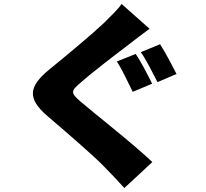

<svg xmlns="http://www.w3.org/2000/svg" viewBox="-20 -856 1040 968"><path d="M664 -584 569 -546C596 -506 628 -435 649 -393L747 -434C729 -470 691 -546 664 -584ZM787 -633 690 -593C718 -554 752 -484 774 -442L870 -483C852 -518 813 -594 787 -633ZM734 -711 593 -836C575 -809 538 -774 505 -741C437 -677 309 -571 229 -506C123 -419 117 -359 219 -271C310 -193 454 -70 509 -12C541 21 575 56 607 92L748 -39C648 -134 452 -287 386 -344C337 -387 335 -396 385 -438C447 -493 573 -589 635 -636C663 -658 697 -684 734 -711Z"/></svg>

Font: Noto Sans CJK TC Black
Style: Regular
Weight: 900
Designer: Ryoko NISHIZUKA 西塚涼子 (kana, bopomofo & ideographs); Paul D. Hunt (Latin, Greek & Cyrillic); Sandoll Communications 산돌커뮤니
Foundry: Adobe
Version: Version 2.004;hotconv 1.0.118;makeotfexe 2.5.65603